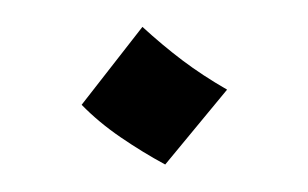

<svg xmlns="http://www.w3.org/2000/svg" viewBox="-30 -437 446 278"><g transform="rotate(-5 193.5 -298.0)"><path d="M200.5 -197.8Q169.8 -218 139.8 -242.6Q109.8 -267.2 87.5 -294.5L185 -399.2Q212 -369.8 238.6 -345.8Q265.2 -321.8 299.2 -298Z"/></g></svg>

Font: Marhey Light
Style: Regular
Weight: 300
Designer: Nur Syamsi & Bustanul Arifin
Foundry: Namelatype
Version: Version 1.000